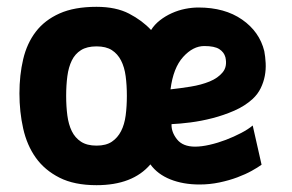

<svg xmlns="http://www.w3.org/2000/svg" viewBox="-20 -531 857 563"><path d="M263 -104Q291 -104 308 -115.5Q325 -127 335 -146.5Q345 -166 348.5 -192.5Q352 -219 352 -250Q352 -281 348.5 -307.5Q345 -334 335 -353.5Q325 -373 308 -384Q291 -395 263 -395Q235 -395 217.5 -384Q200 -373 190.5 -353.5Q181 -334 177.5 -307.5Q174 -281 174 -250Q174 -219 177.5 -192.5Q181 -166 190.5 -146.5Q200 -127 217.5 -115.5Q235 -104 263 -104ZM579 -396Q546 -396 517 -364Q488 -332 480 -269Q508 -272 539 -277Q570 -282 594.5 -292Q619 -302 633 -319Q647 -336 641 -363Q637 -378 623 -387Q609 -396 579 -396ZM747 -48Q736 -40 718 -30Q700 -20 676 -11Q652 -2 623.5 4Q595 10 565 10Q517 10 479.5 -5Q442 -20 421 -49Q369 12 263 12Q198 12 154.5 -10Q111 -32 85 -68.5Q59 -105 48 -154Q37 -203 37 -257Q37 -311 48 -357.5Q59 -404 85 -438Q111 -472 154.5 -491.5Q198 -511 263 -511Q320 -511 358.5 -491Q397 -471 423 -443Q433 -459 449 -471.5Q465 -484 484 -492.5Q503 -501 523 -505Q543 -509 562 -509Q639 -509 690 -473.5Q741 -438 755 -381Q758 -365 759 -346Q760 -327 756.5 -308.5Q753 -290 744.5 -272.5Q736 -255 721 -241Q698 -220 667 -206.5Q636 -193 603 -184.5Q570 -176 538.5 -172Q507 -168 483 -167Q482 -144 499 -122.5Q516 -101 552 -101Q571 -101 595 -106.5Q619 -112 642.5 -121Q666 -130 687 -141Q708 -152 721 -163Z"/></svg>

Font: Panefresco 999wt
Style: Regular
Weight: 900
Version: Version 1.001